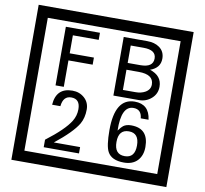

<svg xmlns="http://www.w3.org/2000/svg" viewBox="-106 -1075 1366 1281"><g transform="rotate(10 577.5 -435.0)"><path d="M1103 90H53V-960H1103ZM1028 15V-885H128V15ZM488 -799H313V-677H477V-629H313V-450H257V-847H488ZM942 -561Q942 -513 906.5 -481.5Q871 -450 823 -450H649V-847H808Q859 -847 891 -824Q928 -798 928 -749Q928 -686 860 -662Q942 -636 942 -561ZM877 -741Q877 -799 792 -799H705V-681H791Q877 -681 877 -741ZM889 -567Q889 -635 788 -635H705V-498H791Q828 -498 855 -513Q889 -532 889 -567ZM490 -30H251V-81Q372 -173 412 -238Q435 -276 435 -319Q435 -389 375 -389Q320 -389 313 -319H257Q265 -435 375 -435Q423 -435 456.5 -405Q490 -375 490 -327Q490 -271 466 -229Q428 -165 312 -73H490ZM919 -149Q919 -91 886.5 -56.5Q854 -22 795 -22Q711 -22 684 -73Q663 -111 663 -219Q663 -435 797 -435Q895 -435 908 -332H855Q850 -392 796 -392Q713 -392 717 -225Q738 -253 748 -260Q768 -275 801 -275Q919 -275 919 -149ZM862 -149Q862 -233 793 -233Q723 -233 723 -149Q723 -65 793 -65Q862 -65 862 -149Z"/></g></svg>

Font: Unicode BMP Fallback SIL
Style: Regular
Weight: 400
Foundry: NRSI, SIL International
Version: Version 5.1 Based on Unicode 5.1